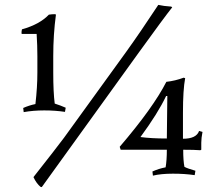

<svg xmlns="http://www.w3.org/2000/svg" viewBox="-20 -724 870 786"><path d="M729 -263V-156Q784 -156 795 -188L809 -184Q804 -159 804 -139.5Q804 -120 804 -111L800 -109Q776 -111 730 -111Q730 -66 735 -41Q748 -34 780 -25L777 -7Q737 -13 688 -13Q639 -13 606 -5L604 -22Q631 -34 658 -39Q663 -68 663 -111H474L470 -123Q607 -283 661 -389Q697 -393 732 -406L738 -404Q729 -356 729 -263ZM151 42 146 41Q129 27 117 1Q210 -117 242 -160L496 -511Q555 -593 628 -704Q650 -699 681 -697L685 -694Q653 -654 549 -510ZM133 -427V-494Q133 -538 130 -585H70L68 -587Q68 -598 70 -604Q142 -624 180 -664Q192 -666 206 -666L209 -664Q198 -583 198 -494V-427Q198 -346 204 -300Q229 -292 249 -283L246 -266Q206 -272 161 -272Q116 -272 77 -265L75 -282Q100 -293 125 -298Q133 -367 133 -427ZM660 -331Q627 -261 555 -163Q599 -157 663 -157L665 -331Z"/></svg>

Font: Almendra SC
Style: Regular
Weight: 400
Designer: Ana Sanfelippo
Foundry: Ana Sanfelippo
Version: Version 1.003